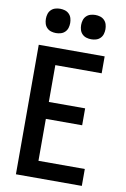

<svg xmlns="http://www.w3.org/2000/svg" viewBox="-102 -1013 704 1073"><g transform="rotate(10 250.0 -477.0)"><path d="M67 0V-735H441V-639H178V-430H384V-334H178V-96H441V0ZM350 -816Q336 -816 322.5 -820Q309 -824 299 -834Q289 -844 285 -857.5Q281 -871 281 -885Q281 -899 285 -912.5Q289 -926 299 -936Q309 -946 322.5 -950Q336 -954 350 -954Q364 -954 377.5 -950Q391 -946 401 -936Q411 -926 415 -912.5Q419 -899 419 -885Q419 -871 415 -857.5Q411 -844 401 -834Q391 -824 377.5 -820Q364 -816 350 -816ZM150 -816Q136 -816 122.5 -820Q109 -824 99 -834Q89 -844 85 -857.5Q81 -871 81 -885Q81 -899 85 -912.5Q89 -926 99 -936Q109 -946 122.5 -950Q136 -954 150 -954Q164 -954 177.5 -950Q191 -946 201 -936Q211 -926 215 -912.5Q219 -899 219 -885Q219 -871 215 -857.5Q211 -844 201 -834Q191 -824 177.5 -820Q164 -816 150 -816Z"/></g></svg>

Font: Iosevka Custom
Style: Bold
Weight: 700
Monospace: yes
Designer: Belleve Invis
Foundry: Belleve Invis
Version: Version 30.3.3; ttfautohint (v1.8.3)